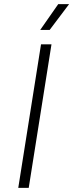

<svg xmlns="http://www.w3.org/2000/svg" viewBox="-20 -916 357 936"><path d="M176 -770H222L317 -896H264ZM69 0H120L231 -700H180Z"/></svg>

Font: Arthouse Owned Light
Style: Italic
Weight: 300
Italic angle: -10°
Designer: Jeremy Tribby
Foundry: Tribby Type
Version: Version 1.000;PS 001.000;hotconv 1.0.88;makeotf.lib2.5.64775